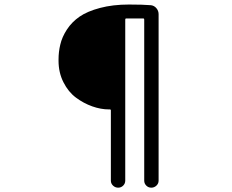

<svg xmlns="http://www.w3.org/2000/svg" viewBox="-20 -784 1040 860"><path d="M476.6 25.4V-290Q476.6 -293.9 472.7 -293.9H467.8Q431.6 -293.9 393.1 -307.6Q354.5 -321.3 320.3 -346.7Q286.1 -372.1 264.2 -415.5Q242.2 -459 242.2 -511.7Q242.2 -514.6 242.2 -517.6Q242.2 -551.8 250 -584Q257.8 -618.2 279.8 -651.9Q301.8 -685.5 336.4 -709.5Q371.1 -733.4 428.2 -748.5Q485.4 -763.7 557.6 -763.7Q620.1 -763.7 656.2 -760.7Q670.9 -758.8 680.7 -747.1Q690.4 -735.4 690.4 -720.7V25.4Q690.4 38.1 680.7 47.4Q670.9 56.6 657.7 56.6Q644.5 56.6 635.3 47.4Q626 38.1 626 25.4V-696.3Q626 -701.2 622.1 -701.2H544.9Q541 -701.2 541 -696.3V25.4Q541 38.1 531.7 47.4Q522.5 56.6 509.3 56.6Q496.1 56.6 486.3 47.4Q476.6 38.1 476.6 25.4Z"/></svg>

Font: Gen Jyuu GothicL Regular
Style: Regular
Weight: 400
Designer: [Source Han Sans]
Ryoko NISHIZUKA  (kana & ideographs); Paul D. Hunt (Latin, Greek & Cyrillic); Wenlong ZHANG  (bopomofo
Version: Version 1.002.20150607